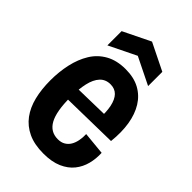

<svg xmlns="http://www.w3.org/2000/svg" viewBox="-219 -800 897 897"><g transform="rotate(45 230.0 -351.5)"><path d="M246 13Q186 13 144.5 -6.5Q103 -26 77 -61Q51 -96 39 -144.5Q27 -193 27 -252Q27 -309 38.5 -360.5Q50 -412 74.5 -452Q99 -492 140 -515Q181 -538 239 -538Q294 -538 332.5 -517Q371 -496 394.5 -458Q418 -420 426.5 -368Q435 -316 428 -252L109 -246V-314L336 -319L314 -277Q318 -331 310.5 -366.5Q303 -402 285.5 -420Q268 -438 239 -438Q207 -438 187 -416.5Q167 -395 158 -355.5Q149 -316 149 -263Q149 -169 173 -125.5Q197 -82 246 -82Q268 -82 283 -91Q298 -100 307 -115Q316 -130 320 -150.5Q324 -171 323 -193L436 -182Q438 -145 429 -110Q420 -75 398 -47.5Q376 -20 338.5 -3.5Q301 13 246 13ZM100 -556V-650L235 -716L369 -650V-556L235 -622Z"/></g></svg>

Font: Bricolage Grotesque 72pt SemiCondensed SemiBold
Style: Regular
Weight: 600
Width: 4
Designer: Mathieu Triay
Foundry: Atelier Triay
Version: Version 1.001;gftools[0.9.33.dev8+g029e19f]